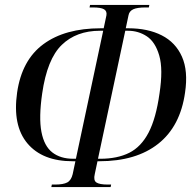

<svg xmlns="http://www.w3.org/2000/svg" viewBox="-20 -744 770 774"><path d="M187 10 189 0H202Q235 0 251 -8.5Q267 -17 273 -42L284 -94H273Q151 -94 90.5 -166Q30 -238 49 -371Q68 -502 155 -566Q242 -630 386 -630H398L409 -682Q412 -699 399.5 -706.5Q387 -714 354 -714H341L343 -724H582L580 -714H567Q533 -714 517 -706.5Q501 -699 498 -682L487 -630H497Q576 -630 632 -601.5Q688 -573 713.5 -515.5Q739 -458 726 -371Q707 -235 618 -164.5Q529 -94 380 -94H373L362 -42Q356 -17 368.5 -8.5Q381 0 415 0H428L426 10ZM286 -104 396 -620H383Q288 -620 229 -563Q170 -506 150 -367Q136 -270 147 -212.5Q158 -155 191 -129.5Q224 -104 275 -104ZM375 -104H384Q453 -104 501 -128Q549 -152 579 -209.5Q609 -267 623 -367Q638 -465 622 -520Q606 -575 572 -597.5Q538 -620 496 -620H485Z"/></svg>

Font: Noto Serif Display Condensed
Style: Italic
Weight: 400
Width: 3
Italic angle: -12°
Designer: Monotype Design Team
Foundry: Monotype Imaging Inc.
Version: Version 2.009